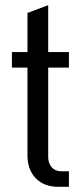

<svg xmlns="http://www.w3.org/2000/svg" viewBox="-20 -721 306 741"><path d="M86 -122V-460H26V-520H86V-671L166 -701V-520H246V-460H166V-115Q166 -91 179.5 -75.5Q193 -60 216 -60H246V0H205Q150 0 118 -33Q86 -66 86 -122Z"/></svg>

Font: Homenaje
Style: Regular
Weight: 400
Designer: Constanza Artigas Preller, Agustina Mingote
Foundry: Constanza Artigas Preller, Agustina Mingote
Version: Version 1.100